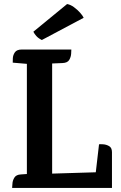

<svg xmlns="http://www.w3.org/2000/svg" viewBox="-20 -930 599 950"><path d="M113 -658 238 -655V-22H113ZM534 -80V0H40Q41 -5 41.5 -20.5Q42 -36 51 -51Q60 -66 84 -67L113 -69L238 -71ZM449 -35 470 -216Q475 -217 490.5 -216Q506 -215 520 -207Q534 -199 534 -177V0H466ZM88 -685H333Q333 -680 332 -664Q331 -648 322.5 -633.5Q314 -619 289 -618L240 -616L114 -614L43 -620Q43 -625 43.5 -641Q44 -657 53.5 -671Q63 -685 88 -685ZM394 -842 187 -732Q169 -741 159.5 -752Q150 -763 145 -773L312 -910Q329 -907 346 -894.5Q363 -882 376 -867.5Q389 -853 394 -842Z"/></svg>

Font: Karma Variable Light
Style: Regular
Weight: 300
Designer: Joana Correia
Foundry: Indian Type Foundry
Version: Version 3.000